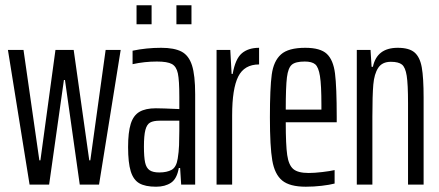

<svg xmlns="http://www.w3.org/2000/svg" viewBox="-20 -699 1664 727"><path d="M92 0 10 -510H69L129 -92H133L190 -510H259L318 -92H322L380 -510H437L355 0H282L226 -396H222L166 0Z M465 -142Q465 -198 475 -230Q485 -262 508 -275.5Q531 -289 570 -289Q593 -289 659 -286V-332Q659 -395 653.5 -421Q648 -447 631 -456.5Q614 -466 574 -466Q527 -466 482 -456V-507Q534 -518 590 -518Q640 -518 667.5 -503.5Q695 -489 707 -451.5Q719 -414 719 -342V0H666L662 -63H657Q650 -22 627.5 -7Q605 8 571 8Q530 8 507.5 -5Q485 -18 475 -50.5Q465 -83 465 -142ZM653 -99Q657 -123 658 -149Q659 -175 659 -204V-242H585Q561 -242 548.5 -235Q536 -228 530.5 -207Q525 -186 525 -144Q525 -104 529.5 -83.5Q534 -63 546.5 -54.5Q559 -46 583 -46Q612 -46 630 -56Q648 -66 653 -99ZM497 -607V-679H554V-607ZM648 -607V-679H705V-607Z M800 -510H852L857 -419H861Q871 -476 895.5 -497Q920 -518 961 -518V-455Q905 -455 882 -409Q859 -363 859 -262V0H800Z M1255 -236H1062Q1062 -150 1067.5 -112Q1073 -74 1090.5 -59Q1108 -44 1149 -44Q1170 -44 1200 -47.5Q1230 -51 1247 -55V-4Q1228 1 1198 4.5Q1168 8 1138 8Q1077 8 1048.5 -15.5Q1020 -39 1011 -91.5Q1002 -144 1002 -254Q1002 -366 1009 -417Q1016 -468 1044 -493Q1072 -518 1136 -518Q1193 -518 1217.5 -495Q1242 -472 1248.5 -421Q1255 -370 1255 -255ZM1062 -284H1197V-301Q1197 -377 1191.5 -411Q1186 -445 1173.5 -455.5Q1161 -466 1134 -466Q1099 -466 1085 -454Q1071 -442 1066.5 -406.5Q1062 -371 1062 -284Z M1331 -510H1383L1387 -446H1392Q1407 -518 1486 -518Q1529 -518 1549.5 -500.5Q1570 -483 1577 -444Q1584 -405 1584 -329V0H1525V-309Q1525 -380 1520 -412Q1515 -444 1502 -454.5Q1489 -465 1460 -465Q1427 -465 1412 -442Q1397 -419 1393.5 -378.5Q1390 -338 1390 -257V0H1331Z"/></svg>

Font: Saira Ultra Condensed
Style: Regular
Weight: 400
Width: 1
Designer: Hector Gatti with collaboration of the Omnibus-Type team
Foundry: Omnibus-Type
Version: Version 1.001; ttfautohint (v1.8)